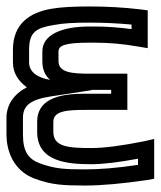

<svg xmlns="http://www.w3.org/2000/svg" viewBox="-22 -539 497 594"><path d="M143 -131V-162C143 -196 185 -199 242 -199H347H372V-224V-286V-311H347H259C201 -311 159 -314 159 -350V-380C159 -398 179 -407 254 -407H270C316 -407 360 -403 405 -395L435 -390V-420V-485V-507L412 -510C362 -516 309 -519 255 -519C206 -519 166 -517 138 -512C72 -501 18 -467 18 -385V-346C18 -312 36 -287 61 -269C21 -248 -2 -215 -2 -174V-124C-2 -55 33 -5 86 14C138 33 174 35 241 35C293 35 358 29 433 18L455 14V-7V-78V-109L424 -102C354 -88 300 -81 261 -81C191 -81 143 -84 143 -131ZM133 -292C96 -298 68 -315 68 -346V-385C68 -440 90 -453 146 -462H147C172 -467 207 -469 255 -469C299 -469 342 -467 385 -463V-449C347 -454 308 -457 270 -457H254C168 -457 109 -431 109 -380V-350C109 -323 118 -305 133 -292ZM93 -131C93 -37 190 -31 261 -31C297 -31 346 -37 405 -48V-29C340 -19 286 -15 241 -15C176 -15 148 -17 103 -33C65 -47 49 -70 49 -124V-174C49 -212 71 -231 137 -241L261 -260V-261H322V-249H242C183 -249 93 -243 93 -162V-131Z"/></svg>

Font: Gamestation DisplayOutline
Style: Regular
Weight: 400
Designer: Jonas Hecksher
Foundry: Jonas Hecksher, Playtypeª, e-types AS
Version: Version 1.003